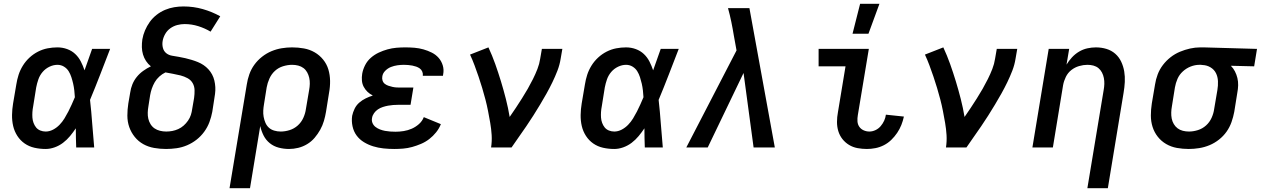

<svg xmlns="http://www.w3.org/2000/svg" viewBox="-20 -778 6652 1013"><path d="M221 8Q190 8 161.5 1.5Q133 -5 110 -21Q87 -37 71.5 -61Q56 -85 49.5 -113Q43 -141 43.5 -171.5Q44 -202 49 -232L66 -332Q70 -358 78 -383Q86 -408 100.5 -431.5Q115 -455 135.5 -474Q156 -493 180.5 -505.5Q205 -518 231 -523Q257 -528 283 -528Q310 -528 334.5 -519Q359 -510 377 -493Q395 -476 406.5 -453.5Q418 -431 426 -407Q436 -435 446 -463.5Q456 -492 466 -520H561Q535 -453 509 -385.5Q483 -318 455 -251Q462 -189 466.5 -126Q471 -63 477 0H382Q381 -25 380.5 -50.5Q380 -76 380 -101Q366 -80 349.5 -60Q333 -40 312.5 -24.5Q292 -9 268 -0.5Q244 8 221 8ZM221 -84Q241 -84 260 -94Q279 -104 294 -119.5Q309 -135 320 -153Q331 -171 340.5 -189.5Q350 -208 358.5 -227Q367 -246 375 -265Q374 -283 372 -301Q370 -319 366 -336.5Q362 -354 356.5 -371Q351 -388 342 -402.5Q333 -417 317.5 -426.5Q302 -436 283 -436Q262 -436 241 -426Q220 -416 205 -398.5Q190 -381 182.5 -359.5Q175 -338 171 -317L155 -217Q152 -202 151 -187Q150 -172 151 -157.5Q152 -143 157 -129.5Q162 -116 170.5 -105.5Q179 -95 192.5 -89.5Q206 -84 221 -84Z M856 8Q824 8 793 2.5Q762 -3 736 -17.5Q710 -32 691 -55.5Q672 -79 662 -107.5Q652 -136 652 -168Q652 -200 657 -232L667 -290Q670 -312 678.5 -333Q687 -354 701.5 -372Q716 -390 735.5 -404Q755 -418 776 -428Q761 -440 750.5 -456Q740 -472 734.5 -490.5Q729 -509 728.5 -529Q728 -549 731 -570Q735 -594 745 -617.5Q755 -641 770 -662Q785 -683 806 -699.5Q827 -716 851 -726Q875 -736 899.5 -740Q924 -744 948 -744Q1001 -744 1050 -730Q1099 -716 1142 -692L1091 -611Q1061 -629 1026 -640Q991 -651 954 -651Q935 -651 915.5 -646Q896 -641 879 -629Q862 -617 851.5 -598.5Q841 -580 838 -561Q835 -543 839.5 -525.5Q844 -508 857 -497.5Q870 -487 888 -484Q906 -481 923.5 -478Q941 -475 958 -471Q975 -467 991.5 -462Q1008 -457 1024 -450.5Q1040 -444 1054 -434.5Q1068 -425 1079.5 -412.5Q1091 -400 1099 -385Q1107 -370 1111 -353Q1115 -336 1116 -318.5Q1117 -301 1114.5 -282.5Q1112 -264 1109 -246L1100 -188Q1095 -161 1085 -134Q1075 -107 1057.5 -83Q1040 -59 1017 -41Q994 -23 967 -11.5Q940 0 911.5 4Q883 8 856 8ZM857 -84Q873 -84 889 -87Q905 -90 920.5 -97Q936 -104 949 -115.5Q962 -127 972 -141.5Q982 -156 987 -171.5Q992 -187 994 -203L1004 -261Q1007 -282 1006.5 -302.5Q1006 -323 996.5 -339.5Q987 -356 969.5 -365.5Q952 -375 932.5 -380Q913 -385 893 -388.5Q873 -392 853 -396Q836 -388 821 -374.5Q806 -361 796.5 -344.5Q787 -328 781 -310.5Q775 -293 772 -275L763 -217Q760 -200 759.5 -183.5Q759 -167 762.5 -151.5Q766 -136 774.5 -122.5Q783 -109 795.5 -100.5Q808 -92 824 -88Q840 -84 857 -84Z M1191 215 1282 -332Q1286 -359 1295.5 -386Q1305 -413 1322 -436.5Q1339 -460 1362.5 -478.5Q1386 -497 1412.5 -508Q1439 -519 1466.5 -523.5Q1494 -528 1521 -528Q1553 -528 1583.5 -522.5Q1614 -517 1640 -502Q1666 -487 1685 -463.5Q1704 -440 1712.5 -411.5Q1721 -383 1721.5 -351.5Q1722 -320 1716 -288L1700 -188Q1696 -164 1689 -140Q1682 -116 1669.5 -93.5Q1657 -71 1640 -51Q1623 -31 1600.5 -17.5Q1578 -4 1553.5 2Q1529 8 1505 8Q1477 8 1450.5 1Q1424 -6 1403.5 -22.5Q1383 -39 1371 -62.5Q1359 -86 1353 -113L1299 215ZM1461 -84Q1484 -84 1508 -91.5Q1532 -99 1551 -116Q1570 -133 1580.5 -156.5Q1591 -180 1594 -203L1611 -303Q1614 -319 1614.5 -335.5Q1615 -352 1611.5 -367.5Q1608 -383 1600.5 -396.5Q1593 -410 1581 -419Q1569 -428 1553.5 -432Q1538 -436 1521 -436Q1498 -436 1473.5 -428.5Q1449 -421 1430.5 -404Q1412 -387 1401.5 -363.5Q1391 -340 1387 -317L1373 -229Q1370 -212 1369 -195Q1368 -178 1371 -161.5Q1374 -145 1380.5 -130Q1387 -115 1398.5 -104.5Q1410 -94 1426.5 -89Q1443 -84 1461 -84Z M2060 8Q2031 8 2003 5Q1975 2 1949 -6Q1923 -14 1900 -28Q1877 -42 1861.5 -63Q1846 -84 1840 -111.5Q1834 -139 1838 -167Q1842 -186 1851 -204.5Q1860 -223 1875.5 -236.5Q1891 -250 1909.5 -259Q1928 -268 1947 -274Q1931 -282 1919 -293.5Q1907 -305 1899 -320Q1891 -335 1889.5 -353Q1888 -371 1891 -389Q1895 -412 1906.5 -434.5Q1918 -457 1937 -473.5Q1956 -490 1978.5 -500.5Q2001 -511 2024.5 -517.5Q2048 -524 2071.5 -526Q2095 -528 2118 -528Q2143 -528 2167 -526Q2191 -524 2214 -517.5Q2237 -511 2258 -500.5Q2279 -490 2294 -473Q2309 -456 2316 -433Q2323 -410 2318 -385L2317 -378H2210L2211 -380Q2212 -391 2207.5 -401Q2203 -411 2194.5 -417Q2186 -423 2176 -426.5Q2166 -430 2155.5 -432Q2145 -434 2133.5 -435Q2122 -436 2111 -436Q2094 -436 2076.5 -433.5Q2059 -431 2042.5 -424.5Q2026 -418 2012.5 -404.5Q1999 -391 1997 -374Q1995 -363 1998.5 -352.5Q2002 -342 2010.5 -335.5Q2019 -329 2029.5 -325.5Q2040 -322 2051 -319.5Q2062 -317 2073.5 -316.5Q2085 -316 2096 -316H2161L2146 -225H2081Q2068 -225 2054.5 -224Q2041 -223 2027.5 -220.5Q2014 -218 2000 -213.5Q1986 -209 1974 -201Q1962 -193 1953.5 -181Q1945 -169 1943 -156Q1940 -141 1945.5 -128.5Q1951 -116 1961.5 -108Q1972 -100 1985 -95Q1998 -90 2011.5 -87.5Q2025 -85 2039 -84Q2053 -83 2067 -83Q2088 -83 2110 -86.5Q2132 -90 2152.5 -99Q2173 -108 2190.5 -123.5Q2208 -139 2216 -160L2306 -123Q2297 -100 2281 -80Q2265 -60 2245 -44.5Q2225 -29 2201.5 -19Q2178 -9 2154.5 -2.5Q2131 4 2107 6Q2083 8 2060 8Z M2571 0Q2576 -33 2574 -65.5Q2572 -98 2566.5 -129.5Q2561 -161 2555 -192Q2549 -223 2541 -253.5Q2533 -284 2524 -314Q2515 -344 2505 -373.5Q2495 -403 2484 -432.5Q2473 -462 2460 -490L2557 -528Q2577 -485 2593 -440Q2609 -395 2623 -349Q2637 -303 2649 -256Q2661 -209 2669 -161Q2686 -185 2702 -209.5Q2718 -234 2734 -259Q2750 -284 2764.5 -309.5Q2779 -335 2792 -361Q2805 -387 2815.5 -414Q2826 -441 2830 -468L2839 -520H2947L2938 -468Q2933 -436 2921 -405Q2909 -374 2894.5 -344Q2880 -314 2863.5 -284.5Q2847 -255 2829.5 -226Q2812 -197 2794 -168.5Q2776 -140 2756.5 -111.5Q2737 -83 2717.5 -55.5Q2698 -28 2679 0Z M3221 8Q3190 8 3161.5 1.5Q3133 -5 3110 -21Q3087 -37 3071.5 -61Q3056 -85 3049.5 -113Q3043 -141 3043.5 -171.5Q3044 -202 3049 -232L3066 -332Q3070 -358 3078 -383Q3086 -408 3100.5 -431.5Q3115 -455 3135.5 -474Q3156 -493 3180.5 -505.5Q3205 -518 3231 -523Q3257 -528 3283 -528Q3310 -528 3334.5 -519Q3359 -510 3377 -493Q3395 -476 3406.5 -453.5Q3418 -431 3426 -407Q3436 -435 3446 -463.5Q3456 -492 3466 -520H3561Q3535 -453 3509 -385.5Q3483 -318 3455 -251Q3462 -189 3466.5 -126Q3471 -63 3477 0H3382Q3381 -25 3380.5 -50.5Q3380 -76 3380 -101Q3366 -80 3349.5 -60Q3333 -40 3312.5 -24.5Q3292 -9 3268 -0.5Q3244 8 3221 8ZM3221 -84Q3241 -84 3260 -94Q3279 -104 3294 -119.5Q3309 -135 3320 -153Q3331 -171 3340.5 -189.5Q3350 -208 3358.5 -227Q3367 -246 3375 -265Q3374 -283 3372 -301Q3370 -319 3366 -336.5Q3362 -354 3356.5 -371Q3351 -388 3342 -402.5Q3333 -417 3317.5 -426.5Q3302 -436 3283 -436Q3262 -436 3241 -426Q3220 -416 3205 -398.5Q3190 -381 3182.5 -359.5Q3175 -338 3171 -317L3155 -217Q3152 -202 3151 -187Q3150 -172 3151 -157.5Q3152 -143 3157 -129.5Q3162 -116 3170.5 -105.5Q3179 -95 3192.5 -89.5Q3206 -84 3221 -84Z M3601 0 3866 -512 3852 -589Q3846 -626 3838.5 -662.5Q3831 -699 3821 -735H3934L4068 0H3956L3903 -393L3714 0Z M4554 8Q4529 8 4504.5 3.5Q4480 -1 4459.5 -13.5Q4439 -26 4424.5 -44.5Q4410 -63 4403 -86Q4396 -109 4396 -134.5Q4396 -160 4401 -186L4441 -428H4299V-520H4564L4506 -171Q4503 -154 4504 -138Q4505 -122 4513.5 -109.5Q4522 -97 4536.5 -90.5Q4551 -84 4567 -84Q4583 -84 4599 -91.5Q4615 -99 4626.5 -112.5Q4638 -126 4645 -141.5Q4652 -157 4654 -173L4749 -163Q4744 -140 4735.5 -118.5Q4727 -97 4713.5 -77Q4700 -57 4682.5 -40Q4665 -23 4643.5 -12Q4622 -1 4599 3.5Q4576 8 4554 8ZM4478 -600 4518 -758H4620L4562 -600Z M4971 0Q4976 -33 4974 -65.5Q4972 -98 4966.5 -129.5Q4961 -161 4955 -192Q4949 -223 4941 -253.5Q4933 -284 4924 -314Q4915 -344 4905 -373.5Q4895 -403 4884 -432.5Q4873 -462 4860 -490L4957 -528Q4977 -485 4993 -440Q5009 -395 5023 -349Q5037 -303 5049 -256Q5061 -209 5069 -161Q5086 -185 5102 -209.5Q5118 -234 5134 -259Q5150 -284 5164.5 -309.5Q5179 -335 5192 -361Q5205 -387 5215.5 -414Q5226 -441 5230 -468L5239 -520H5347L5338 -468Q5333 -436 5321 -405Q5309 -374 5294.5 -344Q5280 -314 5263.5 -284.5Q5247 -255 5229.5 -226Q5212 -197 5194 -168.5Q5176 -140 5156.5 -111.5Q5137 -83 5117.5 -55.5Q5098 -28 5079 0Z M5717 215 5803 -303Q5806 -319 5806.5 -335Q5807 -351 5804 -366.5Q5801 -382 5794 -395.5Q5787 -409 5775.5 -418.5Q5764 -428 5749 -432Q5734 -436 5717 -436Q5696 -436 5673.5 -429.5Q5651 -423 5632.5 -408.5Q5614 -394 5603.5 -372.5Q5593 -351 5589 -329L5535 0H5427L5513 -520H5621L5607 -437Q5619 -457 5635.5 -475Q5652 -493 5673 -505.5Q5694 -518 5717 -523Q5740 -528 5762 -528Q5791 -528 5817.5 -520Q5844 -512 5864 -494.5Q5884 -477 5895.5 -452.5Q5907 -428 5911.5 -401Q5916 -374 5914.5 -345.5Q5913 -317 5908 -288L5825 215Z M6252 8Q6220 8 6189.5 2.5Q6159 -3 6133 -18Q6107 -33 6088.5 -56.5Q6070 -80 6061 -108.5Q6052 -137 6052 -168.5Q6052 -200 6057 -232L6074 -332Q6078 -359 6088 -385.5Q6098 -412 6115.5 -435Q6133 -458 6156 -476Q6179 -494 6205.5 -505Q6232 -516 6259 -522Q6286 -528 6313 -528H6331L6612 -520L6597 -428L6474 -431Q6487 -418 6495.5 -401.5Q6504 -385 6508.5 -366.5Q6513 -348 6512.5 -328Q6512 -308 6508 -288L6492 -188Q6487 -161 6477.5 -134Q6468 -107 6451.5 -83.5Q6435 -60 6411.5 -41.5Q6388 -23 6361.5 -12Q6335 -1 6307 3.5Q6279 8 6252 8ZM6253 -84Q6276 -84 6300 -91.5Q6324 -99 6343 -116Q6362 -133 6372.5 -156.5Q6383 -180 6386 -203L6403 -303Q6407 -326 6406 -349.5Q6405 -373 6395.5 -392Q6386 -411 6367 -422.5Q6348 -434 6325 -435L6316 -436H6308Q6285 -436 6262 -427Q6239 -418 6220.5 -401Q6202 -384 6192.5 -362Q6183 -340 6179 -317L6163 -217Q6160 -201 6159.5 -184.5Q6159 -168 6162 -152.5Q6165 -137 6173 -123.5Q6181 -110 6193 -101Q6205 -92 6220.5 -88Q6236 -84 6253 -84Z"/></svg>

Font: Iosevka Semibold Extended
Style: Italic
Weight: 600
Width: 7
Italic angle: -9°
Monospace: yes
Designer: Belleve Invis
Foundry: Belleve Invis
Version: Version 32.5.0; ttfautohint (v1.8.4)